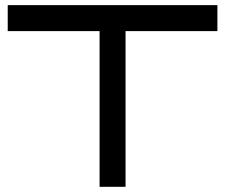

<svg xmlns="http://www.w3.org/2000/svg" viewBox="-20 -720 868 740"><path d="M463.9 0H363.8V-600.1H9.8V-700.2H817.9V-600.1H463.9Z"/></svg>

Font: Bruno Ace SC
Style: Regular
Weight: 400
Designer: Astigmatic (AOETI)
Foundry: Astigmatic (AOETI)
Version: Version 1.000